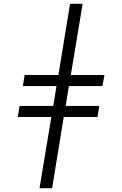

<svg xmlns="http://www.w3.org/2000/svg" viewBox="-20 -843 640 1006"><path d="M187 143 249 -230H73L83 -288H259L276 -392H100L109 -450H286L347 -823H413L351 -450H527L517 -392H341L324 -288H500L491 -230H314L253 143Z"/></svg>

Font: Iosevka SS04 Lt Ex Obl
Style: Regular
Weight: 300
Width: 7
Italic angle: -9°
Monospace: yes
Designer: Belleve Invis
Foundry: Belleve Invis
Version: Version 19.0.0; ttfautohint (v1.8.4)